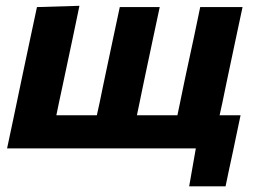

<svg xmlns="http://www.w3.org/2000/svg" viewBox="-20 -524 912 678"><path d="M648 134 671.5 0H5Q16 -53.5 27 -103.5Q37.5 -153.5 50.5 -216L61 -266Q77 -341 88 -393.5Q99 -445.5 110.5 -499L260.5 -503.5Q249 -449 238 -395.5Q226.5 -341.5 210.5 -266L200 -216.5Q193.5 -187 188.5 -163Q183.5 -138.5 179 -117H322Q326.5 -138.5 332 -162.5Q337 -186.5 343 -216L353.5 -266Q369.5 -341 380.5 -393.5Q391.5 -445.5 403 -499H544Q532.5 -445.5 521.5 -393.5Q510.5 -341 494.5 -266L484 -216Q478 -186.5 473 -162.5Q468 -138.5 463.5 -117H606.5Q611 -138.5 616 -162.5Q621 -186.5 627 -216L637.5 -266Q653.5 -341 665 -393.5Q676 -445.5 687 -499H836.5Q825 -445.5 814 -393.5Q803 -341 787 -266L776.5 -216Q770.5 -186.5 765.5 -162.5Q760 -138.5 755.5 -117H829.5Q823 -86 815.8 -52Q808.5 -18 802 14Q795.5 44 789 74.2Q782.5 104.5 776.5 134Z"/></svg>

Font: Heraclito
Style: Bold Italic
Weight: 700
Italic angle: -12°
Designer: Kostas Bartsokas (font) & Cristiano Sobral (main changes)
Foundry: Kostas Bartsokas (font) & Cristiano Sobral (main changes)
Version: Version 1.00;July 8, 2020;FontCreator 13.0.0.2655 64-bit